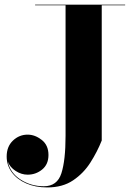

<svg xmlns="http://www.w3.org/2000/svg" viewBox="-20 -770 572 820"><path d="M130 -750H514.5V-747.5H414.5V-170Q395.5 -122 366.2 -76Q337 -30 292.2 0.2Q247.5 30.5 182 30.5Q131 30.5 91.8 13.2Q52.5 -4 30.5 -34Q8.5 -64 8.5 -101.5Q8.5 -144 35.2 -169.5Q62 -195 98 -195Q129.5 -195 158.2 -172.5Q187 -150 187 -108Q187 -68 160 -46Q133 -24 98 -24Q71.5 -24 47 -39.8Q22.5 -55.5 13.5 -79.5Q23.5 -31.5 68 -3Q112.5 25.5 167 25.5Q224.5 25.5 242.2 -30Q260 -85.5 260 -190V-747.5H130Z"/></svg>

Font: Bodoni* 72pt
Style: Bold
Weight: 700
Version: Version 2.3